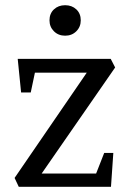

<svg xmlns="http://www.w3.org/2000/svg" viewBox="-20 -717 500 737"><path d="M52 0 36 -34 313 -438H114L98 -362H61L48 -491H405L422 -458L140 -51H349L380 -130H415L406 0ZM230 -580Q204 -580 187 -597Q170 -614 170 -639Q170 -665 187 -681Q204 -697 230 -697Q256 -697 273 -681Q290 -665 290 -639Q290 -614 273 -597Q256 -580 230 -580Z"/></svg>

Font: Manuale
Style: Regular
Weight: 400
Designer: Eduardo Tunni / Pablo Cosgaya
Foundry: Eduardo Tunni / Pablo Cosgaya
Version: Version 1.002